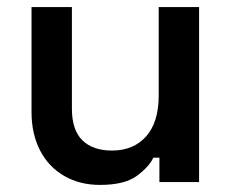

<svg xmlns="http://www.w3.org/2000/svg" viewBox="-20 -514 655 542"><path d="M262 8Q205 8 161 -17.5Q117 -43 93 -89.5Q69 -136 69 -198V-494H183V-207Q183 -147 212.5 -118Q242 -89 296 -89Q357 -89 392.5 -129Q428 -169 428 -244V-494H542V0H430V-69H413Q400 -42 365.5 -17Q331 8 262 8Z"/></svg>

Font: Space Grotesk Light SemiBold
Style: Regular
Weight: 600
Version: Version 2.000